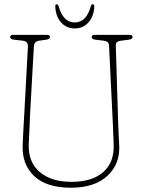

<svg xmlns="http://www.w3.org/2000/svg" viewBox="-20 -863 664 898"><path d="M508 -280 490 -649.5Q489.5 -669.5 466 -672.5L425.5 -677.5Q409 -679 409 -689.5Q409 -700 423 -700H586Q600 -700 600 -689.5Q600 -680 583.5 -677.5L545 -672.5Q520.5 -669.5 521.5 -650L533 -280Q534 -256 535 -233Q536 -210 537.5 -185Q542.5 -96 482.2 -40.5Q422 15 311.5 15Q197 15 139.8 -39.5Q82.5 -94 86 -183Q86.5 -199.5 87.8 -225Q89 -250.5 90.5 -276.5Q92 -302.5 93 -320.5L110.5 -643.5Q112 -669.5 88 -672.5L44.5 -677.5Q27.5 -680 27.5 -689.5Q27.5 -700 42 -700H199.5Q213.5 -700 213.5 -689.5Q213.5 -680 197 -677.5L161.5 -672.5Q140 -669 138.5 -646.5L120.5 -326.5Q118.5 -285.5 117.5 -252.8Q116.5 -220 114.5 -190.5Q111 -105.5 165.2 -59Q219.5 -12.5 314.5 -12.5Q412 -12.5 464 -59.2Q516 -106 511.5 -191Q510 -222.5 509.5 -242.2Q509 -262 508 -280ZM329.5 -758Q384 -758 405 -834.5Q407.5 -843 413.5 -843Q421 -843 421 -834.5Q420 -789 394.8 -759.5Q369.5 -730 329.5 -730Q289.5 -730 264.5 -759.5Q239.5 -789 238.5 -834.5Q238.5 -843 245.5 -843Q250.5 -843 254 -834.5Q275 -758 329.5 -758Z"/></svg>

Font: Fraunces 144pt SuperSoft Thin
Style: Regular
Weight: 100
Version: Version 1.000;[0bf87f6ff]